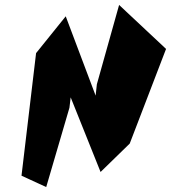

<svg xmlns="http://www.w3.org/2000/svg" viewBox="-20 -757 743 777"><path d="M505 -176 652 -559 462 -737 372 -416 367 -370 246 -691 126 -542 67 -46 167 0 261 -321 266 -363 387 -61Z"/></svg>

Font: Ugly Stick
Style: It
Weight: 400
Designer: Stig
Foundry: Cannot Into Space Fonts
Version: Version 0.99